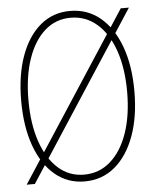

<svg xmlns="http://www.w3.org/2000/svg" viewBox="-53 -773 667 825"><g transform="rotate(-5 281.0 -360.5)"><path d="M279.3 7.8Q205.6 7.8 151.1 -38.1Q96.7 -84 66.9 -166.7Q37.1 -249.5 37.1 -360.4Q37.1 -471.2 66.9 -553.7Q96.7 -636.2 151.1 -681.9Q205.6 -727.5 279.3 -727.5Q354.5 -727.5 409.7 -681.6Q464.8 -635.7 495.1 -553.2Q525.4 -470.7 525.4 -360.4Q525.4 -250 495.1 -167.2Q464.8 -84.5 409.7 -38.3Q354.5 7.8 279.3 7.8ZM279.3 -21.5Q344.7 -21.5 393.1 -64Q441.4 -106.4 467.8 -182.6Q494.1 -258.8 494.1 -360.4Q494.1 -461.9 467.8 -537.8Q441.4 -613.8 393.1 -656Q344.7 -698.2 279.3 -698.2Q214.8 -698.2 167.5 -656Q120.1 -613.8 94.2 -537.6Q68.4 -461.4 68.4 -360.4Q68.4 -258.8 94.2 -182.6Q120.1 -106.4 167.5 -64Q214.8 -21.5 279.3 -21.5ZM29.3 0 498 -719.7H533.2L64.5 0Z"/></g></svg>

Font: Reddit Mono ExtraLight
Style: Regular
Weight: 250
Monospace: yes
Designer: Stephen Hutchings
Foundry: Reddit
Version: Version 1.014